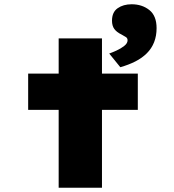

<svg xmlns="http://www.w3.org/2000/svg" viewBox="-20 -880 814 900"><path d="M255 0V-700H458V0ZM112 -365V-535H626V-365ZM544 -565 492 -629Q506 -634 526 -643Q546 -652 562 -664.5Q578 -677 578 -691Q578 -701 570.5 -706Q563 -711 550 -718Q527 -729 516 -744Q505 -759 505 -783Q505 -823 531.5 -841.5Q558 -860 597 -860Q646 -860 680 -833Q714 -806 714 -748Q714 -712 702.5 -682.5Q691 -653 668.5 -630.5Q646 -608 614.5 -592Q583 -576 544 -565Z"/></svg>

Font: Lexend Zetta Black
Style: Regular
Weight: 900
Designer: Bonnie Shaver-Troup, Thomas Jockin
Foundry: Lexend
Version: Version 1.007